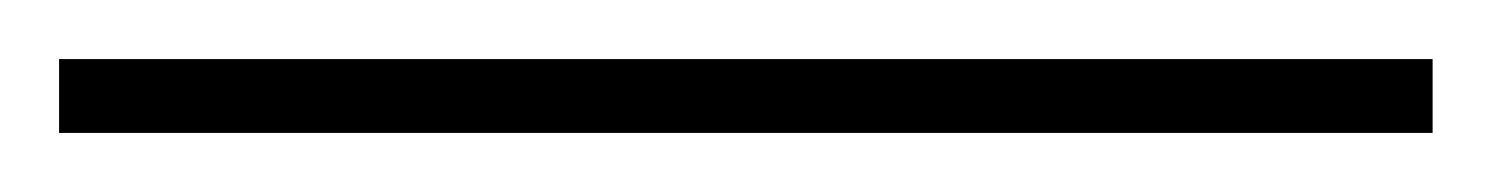

<svg xmlns="http://www.w3.org/2000/svg" viewBox="-23 -805 505 65"><path d="M462 -760V-785H-3V-760Z"/></svg>

Font: Noto Sans Arabic SemCond Thin
Style: Regular
Weight: 100
Width: 4
Designer: Monotype Design Team, Nadine Chahine, Nizar Qandah and Khaled Hosny
Foundry: Monotype Imaging Inc.
Version: Version 2.012